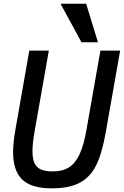

<svg xmlns="http://www.w3.org/2000/svg" viewBox="-20 -997 662 1026"><path d="M50 -184.5Q50 -233 61.5 -299L136.5 -726.5H241L165 -295.5Q153.5 -229.5 153.5 -189Q153.5 -149 164.5 -125.2Q175.5 -101.5 199 -91.2Q222.5 -81 261.5 -81Q314 -81 348.2 -102.5Q382.5 -124 405 -172Q427.5 -220 442 -303L516.5 -726.5H622L545.5 -292Q526 -180 494.8 -115.8Q463.5 -51.5 407.2 -21Q351 9.5 256 9.5Q148.5 9.5 99.2 -37.2Q50 -84 50 -184.5ZM303.5 -977H440.5L503.5 -771H415.5Z"/></svg>

Font: JuliaMono MediumItalic
Style: Regular
Weight: 500
Italic angle: -9°
Monospace: yes
Designer: cormullion
Foundry: corm
Version: Version 0.049; ttfautohint (v1.8.4)